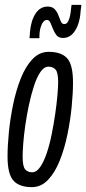

<svg xmlns="http://www.w3.org/2000/svg" viewBox="-20 -759 354 789"><path d="M111 10Q59 10 35 -17Q11 -44 11 -116Q11 -160 16.5 -216Q22 -272 34 -330Q46 -388 65.5 -437Q85 -486 113.5 -516Q142 -546 180 -546Q232 -546 256 -519.5Q280 -493 280 -420Q280 -376 274.5 -320Q269 -264 257 -206Q245 -148 225.5 -99Q206 -50 177.5 -20Q149 10 111 10ZM112 -51Q130 -51 145 -72.5Q160 -94 172 -129.5Q184 -165 192.5 -207.5Q201 -250 207 -291.5Q213 -333 216 -367.5Q219 -402 219 -421Q219 -462 208 -473.5Q197 -485 179 -485Q161 -485 146 -463Q131 -441 119.5 -405.5Q108 -370 99 -328Q90 -286 84 -244.5Q78 -203 75.5 -168.5Q73 -134 73 -116Q73 -75 83.5 -63Q94 -51 112 -51ZM101 -602Q102 -608 102.5 -614Q103 -620 103 -626Q107 -674 126 -703Q145 -732 176 -732Q195 -732 205 -721Q215 -710 220 -696Q225 -682 230 -671Q235 -660 244 -660Q255 -660 261 -673Q267 -686 269.5 -702.5Q272 -719 273 -731Q273 -731 273.5 -734Q274 -737 274 -739H314Q314 -734 313.5 -729.5Q313 -725 312 -720Q309 -666 289.5 -634.5Q270 -603 239 -603Q221 -603 212 -614.5Q203 -626 197.5 -640.5Q192 -655 187 -666Q182 -677 173 -677Q159 -677 150.5 -656.5Q142 -636 142 -610V-602Z"/></svg>

Font: Georama ExtraCondensed
Style: Italic
Weight: 400
Width: 2
Italic angle: -9°
Designer: Jean-Baptiste Levee
Foundry: Production Type
Version: Version 1.000